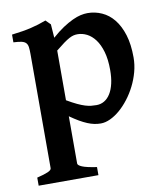

<svg xmlns="http://www.w3.org/2000/svg" viewBox="-80 -535 719 836"><g transform="rotate(-10 279.5 -117.5)"><path d="M417.5 -208Q417.5 -254.9 407.7 -288.6Q397.9 -322.3 381.8 -343.8Q365.7 -365.2 345.5 -375.5Q325.2 -385.7 304.2 -385.7Q295.4 -385.7 286.9 -383.8Q278.3 -381.8 267.3 -376Q256.3 -370.1 241.5 -359.4Q226.6 -348.6 205.1 -331.1V-111.3Q231 -96.2 249.8 -87.4Q268.6 -78.6 283 -74.2Q297.4 -69.8 309.1 -68.6Q320.8 -67.4 332.5 -67.4Q351.6 -67.4 367.2 -76.7Q382.8 -85.9 394 -103.8Q405.3 -121.6 411.4 -147.9Q417.5 -174.3 417.5 -208ZM527.3 -244.1Q527.3 -211.9 518.8 -180.4Q510.3 -148.9 495.8 -120.1Q481.4 -91.3 462.4 -66.7Q443.4 -42 422.4 -23.9Q401.4 -5.9 379.4 4.4Q357.4 14.6 337.4 14.6Q323.2 14.6 308.8 11.7Q294.4 8.8 278.6 2.2Q262.7 -4.4 244.6 -14.9Q226.6 -25.4 205.1 -40.5V168.5Q205.1 176.3 223.4 184.1Q241.7 191.9 287.6 198.7V234.4H23.4V198.7Q55.7 190.9 71.8 183.8Q87.9 176.8 87.9 168.5V-336.4Q87.9 -354.5 86.4 -366.2Q85 -377.9 78.9 -385Q72.8 -392.1 59.8 -395.3Q46.9 -398.4 23.4 -399.4V-433.6Q51.3 -437 71.8 -440.4Q92.3 -443.8 109.6 -448Q127 -452.1 142.8 -457Q158.7 -461.9 177.2 -468.8L197.8 -448.2L202.1 -388.2Q229 -412.1 252.4 -427.5Q275.9 -442.9 295.7 -452.1Q315.4 -461.4 332 -465.1Q348.6 -468.8 362.8 -468.8Q396 -468.8 426 -455.3Q456.1 -441.9 478.5 -414.1Q501 -386.2 514.2 -344Q527.3 -301.8 527.3 -244.1Z"/></g></svg>

Font: Gentium Basic
Style: Bold
Weight: 700
Designer: J. Victor Gaultney and Annie Olsen
Foundry: SIL International
Version: Version 1.100